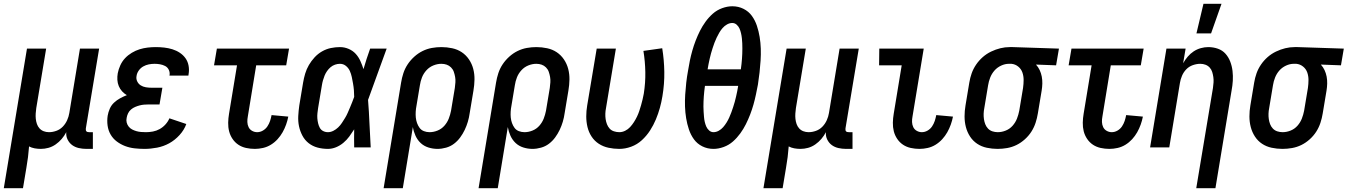

<svg xmlns="http://www.w3.org/2000/svg" viewBox="-52 -776 7096 1011"><path d="M-32 215 90 -520H191L139 -207Q137 -193 136 -178.5Q135 -164 136.5 -150Q138 -136 142.5 -123Q147 -110 156 -100Q165 -90 178 -85Q191 -80 206 -80Q225 -80 244.5 -87Q264 -94 278.5 -109Q293 -124 301.5 -143Q310 -162 313 -181L369 -520H470L400 -100Q400 -96 400 -92Q400 -88 402.5 -85Q405 -82 409 -81Q413 -80 418 -80H437V8H403Q382 8 362.5 3.5Q343 -1 328 -12Q313 -23 304 -41Q295 -59 297 -80Q287 -61 273 -44.5Q259 -28 241 -15.5Q223 -3 203 2.5Q183 8 163 8Q146 8 130 5Q114 2 101 -5Q99 23 95.5 51Q92 79 87 107L69 215Z M709 8Q682 8 656 5Q630 2 606.5 -7Q583 -16 563 -31Q543 -46 530.5 -67.5Q518 -89 514.5 -115Q511 -141 515 -167Q518 -185 526 -203.5Q534 -222 548.5 -235.5Q563 -249 580.5 -258.5Q598 -268 616 -275Q602 -283 591 -295Q580 -307 573.5 -322.5Q567 -338 566 -355.5Q565 -373 568 -390Q572 -411 581.5 -432Q591 -453 606.5 -469.5Q622 -486 642 -498Q662 -510 683 -516.5Q704 -523 725.5 -525.5Q747 -528 768 -528Q791 -528 813 -525.5Q835 -523 856 -516.5Q877 -510 895 -498Q913 -486 925 -469Q937 -452 941 -430Q945 -408 941 -385L940 -378H840L841 -381Q843 -396 836.5 -409Q830 -422 817.5 -428.5Q805 -435 790.5 -437.5Q776 -440 762 -440Q747 -440 731.5 -437Q716 -434 702 -426Q688 -418 678.5 -404.5Q669 -391 667 -376Q664 -361 670.5 -347.5Q677 -334 689 -326.5Q701 -319 716 -316.5Q731 -314 746 -314H803L788 -226H731Q719 -226 707 -225Q695 -224 683.5 -221Q672 -218 660 -213Q648 -208 638 -199.5Q628 -191 622.5 -179.5Q617 -168 615 -156Q612 -143 615 -131Q618 -119 625.5 -109.5Q633 -100 643.5 -94.5Q654 -89 666 -85.5Q678 -82 691 -81Q704 -80 717 -80Q735 -80 753.5 -83.5Q772 -87 789 -96.5Q806 -106 819.5 -121Q833 -136 840 -153L929 -123Q918 -92 893.5 -65Q869 -38 839 -21.5Q809 -5 775 1.5Q741 8 709 8Z M1290 8Q1266 8 1243.5 3Q1221 -2 1203 -14Q1185 -26 1172.5 -44.5Q1160 -63 1154.5 -84.5Q1149 -106 1149.5 -130Q1150 -154 1154 -177L1196 -432H1075L1090 -520H1470L1455 -432H1297L1253 -163Q1250 -148 1250.5 -133.5Q1251 -119 1257 -106.5Q1263 -94 1275.5 -87Q1288 -80 1302 -80Q1318 -80 1332.5 -88.5Q1347 -97 1356 -110.5Q1365 -124 1370 -139Q1375 -154 1378 -170L1466 -162Q1462 -141 1454.5 -120Q1447 -99 1436 -79.5Q1425 -60 1409.5 -43Q1394 -26 1374.5 -14Q1355 -2 1333 3Q1311 8 1290 8Z M1675 8Q1646 8 1620 1Q1594 -6 1573.5 -22Q1553 -38 1540.5 -61.5Q1528 -85 1522.5 -111Q1517 -137 1518.5 -165Q1520 -193 1524 -221L1544 -341Q1548 -365 1555 -388.5Q1562 -412 1574.5 -433.5Q1587 -455 1604.5 -474Q1622 -493 1644 -505.5Q1666 -518 1690 -523Q1714 -528 1738 -528Q1762 -528 1784 -518.5Q1806 -509 1821 -492.5Q1836 -476 1845.5 -455Q1855 -434 1862 -412Q1870 -439 1878.5 -466Q1887 -493 1897 -520H1984Q1959 -453 1935 -385Q1911 -317 1886 -250Q1891 -188 1893.5 -125.5Q1896 -63 1900 0H1813Q1813 -24 1812.5 -47.5Q1812 -71 1813 -95Q1801 -76 1787.5 -57.5Q1774 -39 1756 -24Q1738 -9 1717 -0.5Q1696 8 1675 8ZM1675 -80Q1689 -80 1703 -87Q1717 -94 1728.5 -105Q1740 -116 1748.5 -129Q1757 -142 1765 -155Q1773 -168 1779 -182Q1785 -196 1791 -210Q1797 -224 1802.5 -238Q1808 -252 1813 -266Q1813 -284 1811.5 -301.5Q1810 -319 1807 -336Q1804 -353 1800.5 -370Q1797 -387 1790 -402.5Q1783 -418 1769.5 -429Q1756 -440 1738 -440Q1725 -440 1712 -435.5Q1699 -431 1688.5 -422Q1678 -413 1670 -401.5Q1662 -390 1657 -377.5Q1652 -365 1648.5 -352.5Q1645 -340 1643 -327L1623 -207Q1621 -194 1619.5 -180Q1618 -166 1619 -153Q1620 -140 1623 -127Q1626 -114 1632 -103Q1638 -92 1649.5 -86Q1661 -80 1675 -80Z M1968 215 2060 -341Q2064 -366 2072 -390.5Q2080 -415 2094.5 -437Q2109 -459 2129.5 -477.5Q2150 -496 2173.5 -507.5Q2197 -519 2222 -523.5Q2247 -528 2272 -528Q2301 -528 2329 -522Q2357 -516 2379.5 -501Q2402 -486 2417.5 -463Q2433 -440 2440 -413Q2447 -386 2446.5 -357Q2446 -328 2441 -299L2421 -179Q2418 -157 2411.5 -135Q2405 -113 2395 -92Q2385 -71 2371 -52Q2357 -33 2338.5 -19Q2320 -5 2297 1.5Q2274 8 2252 8Q2227 8 2203.5 0.5Q2180 -7 2163 -23Q2146 -39 2136 -61Q2126 -83 2122 -107L2069 215ZM2210 -80Q2231 -80 2252 -88.5Q2273 -97 2288 -114Q2303 -131 2311 -151.5Q2319 -172 2323 -193L2343 -313Q2345 -328 2346 -342.5Q2347 -357 2344.5 -371Q2342 -385 2337.5 -398Q2333 -411 2323 -421Q2313 -431 2300 -435.5Q2287 -440 2272 -440Q2251 -440 2230 -431.5Q2209 -423 2193.5 -406Q2178 -389 2170 -368.5Q2162 -348 2159 -327L2141 -219Q2138 -204 2137 -188Q2136 -172 2137.5 -157Q2139 -142 2144 -128Q2149 -114 2157.5 -102.5Q2166 -91 2180 -85.5Q2194 -80 2210 -80Z M2468 215 2560 -341Q2564 -366 2572 -390.5Q2580 -415 2594.5 -437Q2609 -459 2629.5 -477.5Q2650 -496 2673.5 -507.5Q2697 -519 2722 -523.5Q2747 -528 2772 -528Q2801 -528 2829 -522Q2857 -516 2879.5 -501Q2902 -486 2917.5 -463Q2933 -440 2940 -413Q2947 -386 2946.5 -357Q2946 -328 2941 -299L2921 -179Q2918 -157 2911.5 -135Q2905 -113 2895 -92Q2885 -71 2871 -52Q2857 -33 2838.5 -19Q2820 -5 2797 1.5Q2774 8 2752 8Q2727 8 2703.5 0.5Q2680 -7 2663 -23Q2646 -39 2636 -61Q2626 -83 2622 -107L2569 215ZM2710 -80Q2731 -80 2752 -88.5Q2773 -97 2788 -114Q2803 -131 2811 -151.5Q2819 -172 2823 -193L2843 -313Q2845 -328 2846 -342.5Q2847 -357 2844.5 -371Q2842 -385 2837.5 -398Q2833 -411 2823 -421Q2813 -431 2800 -435.5Q2787 -440 2772 -440Q2751 -440 2730 -431.5Q2709 -423 2693.5 -406Q2678 -389 2670 -368.5Q2662 -348 2659 -327L2641 -219Q2638 -204 2637 -188Q2636 -172 2637.5 -157Q2639 -142 2644 -128Q2649 -114 2657.5 -102.5Q2666 -91 2680 -85.5Q2694 -80 2710 -80Z M3209 8Q3180 8 3152 2Q3124 -4 3101 -19Q3078 -34 3063 -57Q3048 -80 3041.5 -107Q3035 -134 3035 -163Q3035 -192 3040 -221L3090 -520H3191L3139 -207Q3136 -192 3135.5 -177.5Q3135 -163 3137 -149Q3139 -135 3144 -122Q3149 -109 3158 -99Q3167 -89 3181 -84.5Q3195 -80 3209 -80Q3225 -80 3240 -87.5Q3255 -95 3266 -107Q3277 -119 3286 -133Q3295 -147 3302 -161.5Q3309 -176 3314 -191Q3319 -206 3323.5 -221.5Q3328 -237 3331.5 -252Q3335 -267 3338 -283Q3347 -340 3346 -396.5Q3345 -453 3336 -508L3435 -522Q3445 -461 3446 -397.5Q3447 -334 3436 -269Q3431 -238 3422.5 -207.5Q3414 -177 3401.5 -147Q3389 -117 3371 -89Q3353 -61 3328 -38Q3303 -15 3271.5 -3.5Q3240 8 3209 8Z M3705 8Q3673 8 3646 -5.5Q3619 -19 3602 -42.5Q3585 -66 3575.5 -94.5Q3566 -123 3561 -153.5Q3556 -184 3555 -215Q3554 -246 3556 -277.5Q3558 -309 3561.5 -340.5Q3565 -372 3571 -404Q3575 -430 3580.5 -456.5Q3586 -483 3593.5 -509.5Q3601 -536 3611 -562Q3621 -588 3633.5 -613Q3646 -638 3663 -661.5Q3680 -685 3701.5 -704Q3723 -723 3750.5 -733Q3778 -743 3804 -743Q3836 -743 3863 -729.5Q3890 -716 3907 -692.5Q3924 -669 3933.5 -640.5Q3943 -612 3948 -581.5Q3953 -551 3954 -520Q3955 -489 3953 -457.5Q3951 -426 3947.5 -394.5Q3944 -363 3939 -331Q3934 -305 3928.5 -278.5Q3923 -252 3915.5 -225.5Q3908 -199 3898 -173Q3888 -147 3875.5 -122Q3863 -97 3846 -73.5Q3829 -50 3807.5 -31Q3786 -12 3758.5 -2Q3731 8 3705 8ZM3849 -411Q3851 -425 3852.5 -439Q3854 -453 3855 -466.5Q3856 -480 3856.5 -493.5Q3857 -507 3857 -520.5Q3857 -534 3856.5 -547.5Q3856 -561 3854.5 -574.5Q3853 -588 3850 -601Q3847 -614 3842 -625.5Q3837 -637 3827 -646Q3817 -655 3804 -655Q3790 -655 3776.5 -647.5Q3763 -640 3753 -628.5Q3743 -617 3735.5 -604Q3728 -591 3721.5 -577.5Q3715 -564 3710 -550.5Q3705 -537 3700.5 -523Q3696 -509 3692 -495Q3688 -481 3685 -467Q3682 -453 3679 -439Q3676 -425 3674 -411ZM3705 -80Q3719 -80 3732.5 -87.5Q3746 -95 3756 -106.5Q3766 -118 3774 -131Q3782 -144 3788 -157.5Q3794 -171 3799 -184.5Q3804 -198 3808.5 -212Q3813 -226 3817 -240Q3821 -254 3824 -268Q3827 -282 3830 -296Q3833 -310 3835 -324H3660Q3658 -310 3656.5 -296Q3655 -282 3654 -268.5Q3653 -255 3652.5 -241.5Q3652 -228 3652 -214.5Q3652 -201 3653 -187.5Q3654 -174 3655 -160.5Q3656 -147 3659 -134Q3662 -121 3667 -109.5Q3672 -98 3682 -89Q3692 -80 3705 -80Z M3968 215 4090 -520H4191L4139 -207Q4137 -193 4136 -178.5Q4135 -164 4136.5 -150Q4138 -136 4142.5 -123Q4147 -110 4156 -100Q4165 -90 4178 -85Q4191 -80 4206 -80Q4225 -80 4244.5 -87Q4264 -94 4278.5 -109Q4293 -124 4301.5 -143Q4310 -162 4313 -181L4369 -520H4470L4400 -100Q4400 -96 4400 -92Q4400 -88 4402.5 -85Q4405 -82 4409 -81Q4413 -80 4418 -80H4437V8H4403Q4382 8 4362.5 3.5Q4343 -1 4328 -12Q4313 -23 4304 -41Q4295 -59 4297 -80Q4287 -61 4273 -44.5Q4259 -28 4241 -15.5Q4223 -3 4203 2.5Q4183 8 4163 8Q4146 8 4130 5Q4114 2 4101 -5Q4099 23 4095.5 51Q4092 79 4087 107L4069 215Z M4790 8Q4766 8 4743.5 3Q4721 -2 4703 -14Q4685 -26 4672.5 -44.5Q4660 -63 4654.5 -84.5Q4649 -106 4649.5 -130Q4650 -154 4654 -177L4696 -432H4577L4578 -520H4812L4753 -163Q4750 -148 4750.5 -133.5Q4751 -119 4757 -106.5Q4763 -94 4775.5 -87Q4788 -80 4802 -80Q4818 -80 4832.5 -88.5Q4847 -97 4856 -110.5Q4865 -124 4870 -139Q4875 -154 4878 -170L4966 -162Q4962 -141 4954.5 -120Q4947 -99 4936 -79.5Q4925 -60 4909.5 -43Q4894 -26 4874.5 -14Q4855 -2 4833 3Q4811 8 4790 8Z M5201 8Q5172 8 5144 2Q5116 -4 5093.5 -19Q5071 -34 5056 -57Q5041 -80 5034 -107Q5027 -134 5027 -163Q5027 -192 5032 -221L5052 -341Q5056 -366 5064.5 -390Q5073 -414 5088 -436Q5103 -458 5123 -475.5Q5143 -493 5167 -504.5Q5191 -516 5215.5 -522Q5240 -528 5265 -528H5281L5524 -520L5509 -432L5403 -436Q5415 -423 5422.5 -407Q5430 -391 5433.5 -373Q5437 -355 5436.5 -336Q5436 -317 5433 -299L5413 -179Q5409 -154 5401 -129.5Q5393 -105 5379 -83Q5365 -61 5344.5 -42.5Q5324 -24 5300.5 -12.5Q5277 -1 5251.5 3.5Q5226 8 5201 8ZM5202 -80Q5223 -80 5244 -88.5Q5265 -97 5280 -114Q5295 -131 5303 -151.5Q5311 -172 5315 -193L5335 -313Q5338 -334 5338 -355Q5338 -376 5331.5 -394.5Q5325 -413 5309.5 -425.5Q5294 -438 5274 -440H5260Q5240 -440 5219.5 -430.5Q5199 -421 5184.5 -404.5Q5170 -388 5162 -367.5Q5154 -347 5151 -327L5131 -207Q5128 -192 5127.5 -177.5Q5127 -163 5129 -149Q5131 -135 5136 -122Q5141 -109 5150.5 -99Q5160 -89 5173.5 -84.5Q5187 -80 5202 -80Z M5790 8Q5766 8 5743.5 3Q5721 -2 5703 -14Q5685 -26 5672.5 -44.5Q5660 -63 5654.5 -84.5Q5649 -106 5649.5 -130Q5650 -154 5654 -177L5696 -432H5575L5590 -520H5970L5955 -432H5797L5753 -163Q5750 -148 5750.5 -133.5Q5751 -119 5757 -106.5Q5763 -94 5775.5 -87Q5788 -80 5802 -80Q5818 -80 5832.5 -88.5Q5847 -97 5856 -110.5Q5865 -124 5870 -139Q5875 -154 5878 -170L5966 -162Q5962 -141 5954.5 -120Q5947 -99 5936 -79.5Q5925 -60 5909.5 -43Q5894 -26 5874.5 -14Q5855 -2 5833 3Q5811 8 5790 8Z M6247 215 6335 -313Q6337 -327 6338 -341.5Q6339 -356 6337 -370Q6335 -384 6331 -397Q6327 -410 6318 -420Q6309 -430 6296 -435Q6283 -440 6268 -440Q6249 -440 6229 -433Q6209 -426 6194.5 -411Q6180 -396 6172 -377Q6164 -358 6161 -339L6105 0H6004L6090 -520H6191L6178 -443Q6188 -461 6202 -477.5Q6216 -494 6233.5 -505.5Q6251 -517 6271 -522.5Q6291 -528 6310 -528Q6337 -528 6361 -519.5Q6385 -511 6401 -493Q6417 -475 6426 -451.5Q6435 -428 6438 -402.5Q6441 -377 6439.5 -351Q6438 -325 6433 -299L6348 215ZM6248 -600 6285 -756H6380L6325 -600Z M6701 8Q6672 8 6644 2Q6616 -4 6593.5 -19Q6571 -34 6556 -57Q6541 -80 6534 -107Q6527 -134 6527 -163Q6527 -192 6532 -221L6552 -341Q6556 -366 6564.5 -390Q6573 -414 6588 -436Q6603 -458 6623 -475.5Q6643 -493 6667 -504.5Q6691 -516 6715.5 -522Q6740 -528 6765 -528H6781L7024 -520L7009 -432L6903 -436Q6915 -423 6922.5 -407Q6930 -391 6933.5 -373Q6937 -355 6936.5 -336Q6936 -317 6933 -299L6913 -179Q6909 -154 6901 -129.5Q6893 -105 6879 -83Q6865 -61 6844.5 -42.5Q6824 -24 6800.5 -12.5Q6777 -1 6751.5 3.5Q6726 8 6701 8ZM6702 -80Q6723 -80 6744 -88.5Q6765 -97 6780 -114Q6795 -131 6803 -151.5Q6811 -172 6815 -193L6835 -313Q6838 -334 6838 -355Q6838 -376 6831.5 -394.5Q6825 -413 6809.5 -425.5Q6794 -438 6774 -440H6760Q6740 -440 6719.5 -430.5Q6699 -421 6684.5 -404.5Q6670 -388 6662 -367.5Q6654 -347 6651 -327L6631 -207Q6628 -192 6627.5 -177.5Q6627 -163 6629 -149Q6631 -135 6636 -122Q6641 -109 6650.5 -99Q6660 -89 6673.5 -84.5Q6687 -80 6702 -80Z"/></svg>

Font: Iosevka Term Curly Semibold
Style: Italic
Weight: 600
Italic angle: -9°
Designer: Belleve Invis
Foundry: Belleve Invis
Version: Version 32.3.0